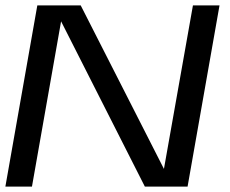

<svg xmlns="http://www.w3.org/2000/svg" viewBox="-21 -695 858 715"><path d="M-1 0 118 -675H279.5L589.5 -66L697.5 -675H796.5L677.5 0H518.5L206.5 -615.5L98 0Z"/></svg>

Font: Anybody ExtraExpanded Regular
Style: Italic
Weight: 400
Width: 8
Italic angle: -10°
Designer: Tyler Finck
Foundry: Etcetera Type Company
Version: Version 1.010; ttfautohint (v1.8.3) -l 8 -r 50 -G 200 -x 14 